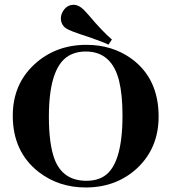

<svg xmlns="http://www.w3.org/2000/svg" viewBox="-20 -786 728 815"><path d="M346.7 -595.7Q216.8 -595.7 127 -513.7Q34.2 -428.7 34.2 -294.9Q34.2 -141.6 144.5 -55.7Q229.5 9.8 343.8 9.8Q473.6 9.8 562.5 -72.3Q653.3 -158.2 653.3 -291Q653.3 -452.1 539.1 -536.1Q457 -595.7 346.7 -595.7ZM346.7 -18.6Q247.1 -18.6 211.9 -109.4Q187.5 -173.8 187.5 -291Q187.5 -514.6 284.2 -555.7Q310.5 -567.4 343.8 -567.4Q454.1 -567.4 485.4 -443.4Q500 -383.8 500 -295.9Q500 -87.9 421.9 -38.1Q391.6 -18.6 346.7 -18.6ZM455.1 -618.2Q413.1 -654.3 357.4 -720.7Q336.9 -745.1 323.2 -754.9Q307.6 -765.6 293 -765.6Q260.7 -765.6 244.1 -732.4Q238.3 -719.7 238.3 -707Q239.3 -680.7 259.8 -666Q274.4 -655.3 353.5 -629.9Q406.2 -612.3 440.4 -596.7Z"/></svg>

Font: Abhaya Libre ExtraBold
Style: Regular
Weight: 800
Designer: Pushpananda Ekanayake, Sol Matas, Pathum Egodawatta
Foundry: Mooniak
Version: Version 1.050 ; ttfautohint (v1.6)